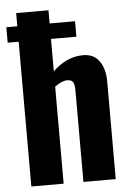

<svg xmlns="http://www.w3.org/2000/svg" viewBox="-56 -852 608 893"><g transform="rotate(-5 248.0 -405.0)"><path d="M53.7 0V-675.8H2.4V-748H53.7V-809.6H204.6V-748H323.2V-675.8H204.6V-524.4Q269 -587.4 346.7 -587.4Q397 -587.4 422.4 -550.5Q447.8 -513.7 447.8 -457.5V0H296.9V-430.7Q296.9 -454.6 289.6 -466.3Q282.7 -477.5 263.2 -477.5Q262.2 -477.5 261.7 -477.5Q238.8 -477.5 204.6 -453.1V0Z"/></g></svg>

Font: Oswald
Style: DemiBold
Weight: 600
Designer: Vernon Adams
Foundry: Vernon Adams
Version: 3.0; ttfautohint (v0.95) -l 8 -r 50 -G 200 -x 0 -w "G" -W -c